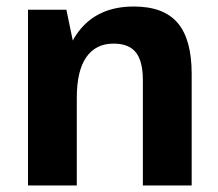

<svg xmlns="http://www.w3.org/2000/svg" viewBox="-20 -570 669 590"><path d="M419 -324Q419 -382 397.5 -409Q376 -436 329 -436Q274 -436 245 -394Q216 -352 216 -270L164 -194V-253Q164 -399 222.5 -474.5Q281 -550 391 -550Q483 -550 526 -499.5Q569 -449 569 -343V0H419ZM66 -540H184L216 -386V0H66Z"/></svg>

Font: Pathway Extreme SemiCondensed
Style: Bold
Weight: 700
Width: 4
Version: Version 1.001;gftools[0.9.26]